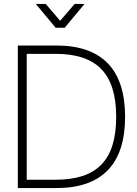

<svg xmlns="http://www.w3.org/2000/svg" viewBox="-20 -950 692 970"><path d="M161 -930H211L284 -845L357 -930H407L307 -810H261ZM266 0Q352 0 416.8 -22.8Q481.5 -45.5 525 -90.5Q568.5 -135.5 590.2 -203Q612 -270.5 612 -360Q612 -449.5 590.2 -517Q568.5 -584.5 525 -629.5Q481.5 -674.5 416.8 -697.2Q352 -720 266 -720H70V0ZM115 -678H261Q417.5 -678 492.2 -600.5Q567 -523 567 -360Q567 -278.5 548.8 -218.5Q530.5 -158.5 492.8 -119.2Q455 -80 397.2 -61Q339.5 -42 261 -42H115Z"/></svg>

Font: Vela Sans GX ExtLt
Style: Regular
Weight: 200
Designer: Principal design: Mikhail Sharanda - project Manrope.
Design modification: Ravid Balaliev
Foundry: Mikhail Sharanda
Version: Version 1.001